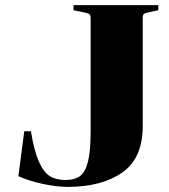

<svg xmlns="http://www.w3.org/2000/svg" viewBox="-20 -720 662 752"><path d="M335 -206V-649Q335 -660 330.5 -664Q326 -668 311 -671L268 -680V-700H600V-680L563 -672Q548 -669 543.5 -665Q539 -661 539 -650V-226Q539 -100 458.5 -44Q378 12 245 12Q203 12 148.5 0.5Q94 -11 52 -30L75 -206H101Q114 -128 132.5 -86.5Q151 -45 175.5 -30Q200 -15 237 -15Q273 -15 294 -31Q315 -47 325 -88.5Q335 -130 335 -206Z"/></svg>

Font: Chonburi
Style: Regular
Weight: 400
Designer: Thanarat Vachiruckul and Stawix Ruecha
Foundry: Cadson Demak & Katatrad
Version: Version 1.000